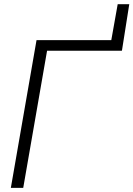

<svg xmlns="http://www.w3.org/2000/svg" viewBox="-20 -904 642 924"><path d="M566.9 -660.6H565.9V-659.7H206.5L91.8 0H32.2L155.8 -710.9H515.6L546.4 -883.8H602.1Z"/></svg>

Font: Roboto Light
Style: Italic
Weight: 300
Italic angle: -12°
Designer: Google
Version: Version 2.134; 2016; ttfautohint (v1.6)